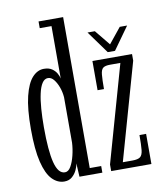

<svg xmlns="http://www.w3.org/2000/svg" viewBox="-85 -820 773 900"><g transform="rotate(-10 302.0 -370.0)"><path d="M149 10Q116.5 10 91 -16.5Q65.5 -43 51 -102Q36.5 -161 36.5 -259Q36.5 -356 51 -414.8Q65.5 -473.5 90 -500.2Q114.5 -527 145 -527Q169 -527 183.8 -516.8Q198.5 -506.5 206 -492.8Q213.5 -479 215.5 -468.5V-718H159.5V-750H276.5V-31.5H331V0H222L218.5 -64Q217 -51 209 -33.5Q201 -16 186.2 -3Q171.5 10 149 10ZM159 -32Q175.5 -32 187.2 -52.2Q199 -72.5 206.5 -103Q214 -133.5 215.5 -163V-379.5Q213.5 -405 205 -428Q196.5 -451 184.2 -466Q172 -481 156.5 -481Q140 -481 128.8 -463.8Q117.5 -446.5 110.8 -416Q104 -385.5 101 -344.8Q98 -304 98 -257Q98 -201.5 101.5 -159.5Q105 -117.5 112.2 -89Q119.5 -60.5 131.2 -46.2Q143 -32 159 -32ZM373 0V-31.5L503.5 -492H454Q431 -492 421 -484.2Q411 -476.5 408.8 -453.2Q406.5 -430 406.5 -384.5H376V-523.5H564.5V-492L434 -31.5H479.5Q506 -31.5 517 -40Q528 -48.5 530.5 -72.5Q533 -96.5 533 -143.5H564.5V0ZM454 -552 376.5 -659H411.5L471 -586L530 -659H565L488.5 -552Z"/></g></svg>

Font: Imbue Light
Style: Regular
Weight: 300
Designer: Tyler Finck
Foundry: Etcetera Type Company
Version: Version 1.102